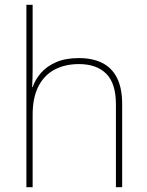

<svg xmlns="http://www.w3.org/2000/svg" viewBox="-20 -780 613 800"><path d="M116 -496Q116 -474 115.5 -456.5Q115 -439 114 -417H116Q127 -449 151 -476.5Q175 -504 214 -521Q253 -538 309 -538Q366 -538 406.5 -517.5Q447 -497 468 -454.5Q489 -412 489 -346V0H463V-345Q463 -433 422.5 -473Q382 -513 309 -513Q252 -513 208.5 -490.5Q165 -468 140.5 -421Q116 -374 116 -302V0H90V-760H116Z"/></svg>

Font: Noto Sans Thai Thin
Style: Regular
Weight: 250
Designer: Monotype Design Team
Foundry: Monotype Imaging Inc.
Version: Version 2.001